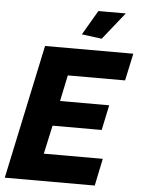

<svg xmlns="http://www.w3.org/2000/svg" viewBox="-60 -965 743 1012"><g transform="rotate(5 311.0 -459.0)"><path d="M449 -774 343 -788 419 -918H564ZM155 -710H622L591 -566H288L259 -428H519L491 -295H231L198 -144H510L480 0H4Z"/></g></svg>

Font: Raleway-v4020 ExtraBold
Style: Italic
Weight: 800
Italic angle: -12°
Designer: Matt McInerney, Pablo Impallari, Rodrigo Fuenzalida
Foundry: Matt McInerney, Pablo Impallari, Rodrigo Fuenzalida
Version: Version 4.020;PS 004.020;hotconv 1.0.88;makeotf.lib2.5.64775